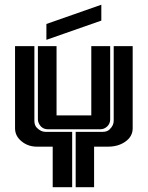

<svg xmlns="http://www.w3.org/2000/svg" viewBox="-20 -784 619 804"><path d="M174.3 -617.2V-683.6L404.3 -764.2V-697.8ZM410.2 -231.9Q428.2 -231.9 438.5 -241.7Q456.1 -258.3 456.1 -277.8V-590.8H535.6V-246.6Q535.6 -211.4 502.9 -189.5Q473.6 -169.9 432.6 -169.9H374V0H296.9V-231.9ZM138.7 -590.8H216.8V-300.8H362.3V-590.8H441.4V-284.2Q441.4 -266.6 429 -254.6Q416.5 -242.7 399.9 -242.7H180.2Q153.8 -243.2 142.1 -268.6Q138.7 -276.4 138.7 -284.2ZM134.3 -169.9Q98.1 -169.9 71.3 -191.4Q43 -213.9 43 -246.6V-590.8H124V-277.8Q124 -259.3 134.3 -249Q151.4 -231.9 169.9 -231.9H282.2V0H200.7V-169.9Z"/></svg>

Font: Ebtekar Inline 2
Style: Inline-2
Weight: 500
Designer: Arman Khorramak
Foundry: Arman Khorramak
Version: Version 2.000